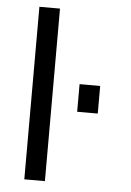

<svg xmlns="http://www.w3.org/2000/svg" viewBox="-53 -777 557 817"><g transform="rotate(5 225.5 -368.5)"><path d="M82 0V-737H170V0ZM281 -306V-424H369V-306Z"/></g></svg>

Font: Tomorrow
Style: Regular
Weight: 400
Designer: Tony de Marco, Monica Rizzolli
Foundry: Just in Type
Version: Version 2.002